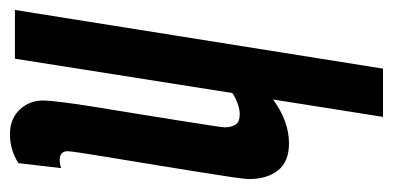

<svg xmlns="http://www.w3.org/2000/svg" viewBox="-234 -558 790 386"><g transform="rotate(90 161.0 -365.0)"><path d="M272 -106Q272 -90 290 -90Q293 -90 297 -90.5Q301 -91 306 -93L296 -7Q269 10 238 10Q207 10 188.5 -9.5Q170 -29 170 -57Q170 -67 173.5 -95.5Q177 -124 183.5 -164Q190 -204 197 -247Q204 -290 210 -328Q216 -366 220 -392Q224 -418 224 -422Q224 -435 218.5 -443.5Q213 -452 197 -452Q189 -452 177 -448Q165 -444 155 -437L86 0H-12L106 -740H203L168 -519Q212 -551 256 -551Q293 -551 310.5 -529Q328 -507 328 -470Q328 -463 324 -435.5Q320 -408 313.5 -368Q307 -328 300 -284.5Q293 -241 286.5 -202.5Q280 -164 276 -137.5Q272 -111 272 -106Z"/></g></svg>

Font: Georama ExtraCondensed SemiBold
Style: Italic
Weight: 600
Width: 2
Italic angle: -9°
Designer: Jean-Baptiste Levee
Foundry: Production Type
Version: Version 1.000